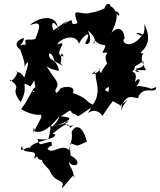

<svg xmlns="http://www.w3.org/2000/svg" viewBox="-20 -566 809 970"><path d="M277 -256C304 -221 274 -332 302 -281C236 -287 340 -371 270 -341C275 -366 362 -405 379 -345C396 -385 452 -425 411 -349C407 -338 458 -336 424 -412C498 -350 428 -331 461 -360C503 -317 532 -365 497 -300C555 -299 493 -305 521 -246C514 -237 466 -173 500 -183C446 -251 523 -209 444 -191C480 -227 444 -190 467 -190C450 -183 501 -106 449 -37C402 -61 428 -67 348 -96C369 -141 280 -128 282 -113C271 -98 259 -88 260 -112C285 -152 263 -153 215 -231C227 -222 253 -211 277 -208C277 -259 200 -291 260 -244C198 -292 240 -325 255 -257L298 -233ZM704 -256C715 -200 632 -239 686 -200C673 -203 626 -215 718 -211C667 -300 726 -296 695 -297C671 -300 769 -330 708 -446C711 -436 714 -381 688 -387C651 -405 682 -402 701 -392C648 -315 592 -346 606 -369C617 -360 603 -461 543 -401C596 -505 548 -518 579 -486C596 -494 545 -533 573 -488C535 -577 512 -506 539 -541C513 -565 493 -498 522 -517C540 -547 489 -507 439 -502C388 -483 336 -543 372 -449C313 -427 379 -497 300 -441C333 -472 326 -466 249 -412C226 -493 287 -420 273 -414C272 -509 159 -472 132 -439C173 -454 196 -458 158 -369C121 -358 101 -382 110 -340C68 -344 46 -313 126 -358C41 -315 99 -335 101 -374C85 -371 19 -343 113 -297C43 -365 122 -253 100 -224C139 -291 117 -219 103 -175C71 -218 71 -190 58 -207C88 -201 25 -135 30 -164C103 -108 21 -134 84 -50C132 -133 73 -161 134 -130C164 -171 149 -166 159 -125C123 -106 172 -93 189 -107C182 -136 136 -74 148 -116C83 4 107 -50 87 -14C145 20 211 23 183 -2C191 41 200 0 149 105C149 52 155 98 157 98C202 110 241 67 281 21C262 76 224 70 259 86C207 53 253 39 224 136C205 147 128 155 129 191C140 153 65 224 92 170C90 226 181 175 151 235C188 211 150 237 193 243C185 253 254 315 229 292C260 368 313 333 292 383C297 392 367 283 354 335C353 291 329 276 328 251C348 289 411 261 336 219L333 157C386 172 354 176 419 150C398 68 363 60 342 100C349 149 329 164 331 194C292 154 243 220 220 185C257 144 243 209 240 150C183 158 181 179 170 136C252 149 280 104 243 112C336 33 325 71 334 79C381 50 309 92 310 48C321 49 358 44 254 72C340 42 357 27 288 22C362 -30 321 1 357 10C388 25 356 31 446 -25C405 -26 458 -34 431 -6C408 27 453 -39 498 19C552 -66 585 -89 580 -113C563 -92 472 -103 531 -127C521 -58 537 -64 585 -36C590 -12 601 -83 592 -3C600 -51 660 -86 599 -42C626 -91 649 -73 677 -70C700 -142 770 -84 769 -126C716 -109 779 -120 677 -132C705 -111 685 -148 636 -118C676 -104 710 -204 661 -151C682 -221 630 -189 658 -215L662 -231Z"/></svg>

Font: Hussar Lance
Style: ExBdObl
Weight: 700
Foundry: Cannot Into Space Fonts, PlusOne Fonts
Version: Version 2.270